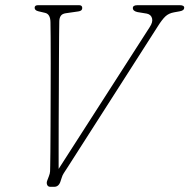

<svg xmlns="http://www.w3.org/2000/svg" viewBox="-20 -720 730 740"><path d="M492 -689Q492 -700 510 -700H673Q690 -700 690 -690Q690 -679.5 673 -676.5L651 -672.5Q630.5 -669 617.5 -656.8Q604.5 -644.5 588.5 -619L238.5 -72Q232 -62 226.2 -53.2Q220.5 -44.5 218 -35.5L214 -23.5Q207.5 0 189 0H174Q165 0 161.8 -7.5Q158.5 -15 162 -24L168.5 -41Q172.5 -51 173 -59.5Q173.5 -68 173.5 -81Q174 -93.5 174.2 -134.5Q174.5 -175.5 174.8 -233.2Q175 -291 175.2 -354.5Q175.5 -418 175.5 -476.5Q175.5 -535 175.2 -577.5Q175 -620 174.5 -634.5Q174 -666 153.5 -670.5L128 -676.5Q113.5 -680 113.5 -690Q113.5 -700 126.5 -700H285Q297 -700 297 -689Q297 -678 282 -676L233.5 -669Q219.5 -667 214 -658.5Q208.5 -650 208.5 -636.5Q208 -622 207.8 -582.5Q207.5 -543 207.2 -488.2Q207 -433.5 206.8 -372.2Q206.5 -311 206.2 -251.8Q206 -192.5 206 -144.5Q206 -96.5 206 -69L557 -615.5Q570 -635 566 -649.5Q562 -664 546 -667.5L509.5 -673.5Q492 -677.5 492 -689Z"/></svg>

Font: Fraunces 72pt S100 Thin
Style: Italic
Weight: 100
Italic angle: -16°
Version: Version 1.000; ttfautohint (v1.8.3)